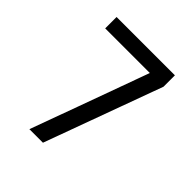

<svg xmlns="http://www.w3.org/2000/svg" viewBox="-200 -868 1001 1001"><g transform="rotate(45 300.0 -367.5)"><path d="M177 0 272 -260 414 -651H85V-735H515V-651L277 0Z"/></g></svg>

Font: Iosevka SS04 Medium Extended
Style: Regular
Weight: 500
Width: 7
Monospace: yes
Designer: Belleve Invis
Foundry: Belleve Invis
Version: Version 19.0.0; ttfautohint (v1.8.4)